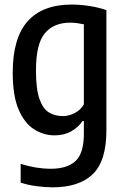

<svg xmlns="http://www.w3.org/2000/svg" viewBox="-20 -572 534 822"><path d="M205 230Q173 230 136 225Q99 220 68.5 210V129.5Q134.5 150.5 198 150.5Q267.5 150.5 303.2 117.5Q339 84.5 339 1V-54H333.5Q316.5 -28 285.8 -10.2Q255 7.5 213.5 7.5Q167.5 7.5 126.5 -18Q85.5 -43.5 60 -102.2Q34.5 -161 34.5 -261.5Q34.5 -409 98.2 -480.8Q162 -552.5 287.5 -552.5Q324.5 -552.5 365 -546Q405.5 -539.5 435.5 -528.5V-14Q435.5 117.5 377 173.8Q318.5 230 205 230ZM248.5 -75Q274.5 -75 299.5 -87.8Q324.5 -100.5 339 -125V-468Q327.5 -470.5 311.2 -472.8Q295 -475 280.5 -475Q210.5 -475 172.2 -429.8Q134 -384.5 134 -270.5Q134 -191 148.8 -148.8Q163.5 -106.5 189.2 -90.8Q215 -75 248.5 -75Z"/></svg>

Font: Encode Sans Cnd Md
Style: Regular
Weight: 500
Width: 3
Designer: Multiple Designers
Foundry: Impallari Type
Version: Version 3.002; ttfautohint (v1.8.3) -l 8 -r 50 -G 200 -x 14 